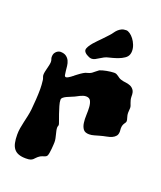

<svg xmlns="http://www.w3.org/2000/svg" viewBox="-133 -799 741 881"><g transform="rotate(20 238.0 -358.0)"><path d="M475.1 -321.8Q474.6 -316.9 472.4 -313.7Q470.2 -310.5 467.5 -306.4Q464.8 -302.2 462.9 -296.4Q460.9 -290.5 460.9 -280.8Q460.9 -276.9 461.4 -273.9Q461.9 -271 461.9 -267.1Q461.9 -252.4 455.3 -244.4Q448.7 -236.3 437.7 -231.4Q426.8 -226.6 412.1 -223.9Q397.5 -221.2 381.8 -216.8Q370.6 -213.9 357.9 -210Q345.2 -206.1 333 -206.1Q312.5 -206.1 304 -217.8Q295.4 -229.5 293 -247.3Q290.5 -265.1 291.5 -285.6Q292.5 -306.2 291.3 -324Q290 -341.8 283.9 -353.5Q277.8 -365.2 261.2 -365.2Q254.4 -365.2 247.1 -362.8Q239.7 -360.4 233.2 -357.2Q226.6 -354 220.9 -350.8Q215.3 -347.7 211.9 -346.2Q204.6 -342.8 195.1 -339.1Q185.5 -335.4 176.8 -331.3Q168 -327.1 161.9 -322Q155.8 -316.9 155.8 -310.1Q155.8 -298.8 160.9 -281.5Q166 -264.2 171.9 -246.8Q177.7 -229.5 182.9 -216.1Q188 -202.6 188 -199.2Q188 -195.8 186.5 -192.6Q185.1 -189.5 185.1 -185.1Q185.1 -178.2 186.8 -170.4Q188.5 -162.6 190.7 -154.1Q192.9 -145.5 194.8 -136.5Q196.8 -127.4 196.8 -118.2Q196.8 -115.2 196.3 -105.7Q195.8 -96.2 194.8 -85.2Q193.8 -74.2 192.1 -64.2Q190.4 -54.2 188 -49.8Q185.5 -45.9 182.1 -43.9Q178.7 -42 174.8 -40.8Q170.9 -39.6 166.5 -38.3Q162.1 -37.1 157.2 -34.2Q146.5 -27.3 141.6 -21.7Q136.7 -16.1 132.1 -12Q127.4 -7.8 120.4 -5.4Q113.3 -2.9 98.1 -2.9Q77.1 -2.9 63 -8.1Q48.8 -13.2 40 -24.2Q31.2 -35.2 27.6 -52.2Q23.9 -69.3 23.9 -92.8Q23.9 -108.9 26.6 -124.8Q29.3 -140.6 33 -156.7Q36.6 -172.9 40.3 -189.2Q43.9 -205.6 45.9 -223.1Q48.3 -246.6 50 -273.7Q51.8 -300.8 51.8 -324.2Q51.8 -343.8 48.8 -368.2Q47.9 -374 45.4 -379.9Q43 -385.7 43 -391.1Q43 -398.4 44.7 -406.7Q46.4 -415 48.6 -423.3Q50.8 -431.6 52.7 -440.2Q54.7 -448.7 55.2 -457Q55.2 -465.3 53 -470.5Q50.8 -475.6 50.8 -481Q50.8 -494.6 56.2 -502.2Q61.5 -509.8 67.4 -512.9Q73.2 -516.1 77.6 -516.6Q82 -517.1 80.1 -517.1Q98.6 -517.1 109.1 -509.5Q119.6 -502 124.8 -490.7Q129.9 -479.5 131.3 -466.6Q132.8 -453.6 133.8 -442.4Q134.8 -431.2 136.5 -423.6Q138.2 -416 144 -416Q147.9 -416 154.1 -419.4Q160.2 -422.9 165.5 -426.8Q170.9 -430.7 173.8 -433.3Q176.8 -436 174.8 -434.1L173.8 -433.1Q174.3 -433.1 174.8 -433.6Q176.3 -435.1 178.2 -436Q176.3 -435.1 176.3 -435.1H175.8Q182.1 -439.9 188.5 -444.8Q193.8 -448.7 200.2 -453.4Q206.5 -458 211.9 -460.9Q220.2 -466.3 230.5 -468.5Q240.7 -470.7 249 -476.1Q256.3 -481.4 263.7 -487.8Q271 -494.1 276.9 -498Q282.7 -500.5 291.3 -502.9Q299.8 -505.4 309.6 -507.1Q319.3 -508.8 328.6 -510Q337.9 -511.2 345.2 -511.2Q352.1 -511.2 356.9 -509Q361.8 -506.8 366.2 -503.4Q370.6 -500 375.7 -496.6Q380.9 -493.2 388.2 -491.2Q397.5 -488.3 409.7 -487.1Q421.9 -485.8 432.4 -481.4Q442.9 -477.1 450.2 -467Q457.5 -457 457 -436Q457 -426.8 459 -419.4Q460.9 -412.1 463.1 -406.2Q465.3 -400.4 467.3 -395Q469.2 -389.6 469.2 -383.8Q469.2 -378.4 468.5 -372.3Q467.8 -366.2 467.8 -359.9Q467.8 -350.1 471.4 -339.1Q475.1 -328.1 475.1 -321.8ZM385.3 -615.2Q381.3 -603.5 368.7 -595Q356 -586.4 341.6 -581.1Q327.1 -575.7 314.7 -572.5Q302.2 -569.3 298.8 -568.4Q286.6 -565.9 276.9 -560.8Q267.1 -555.7 258.3 -550Q249.5 -544.4 241.7 -540.3Q233.9 -536.1 225.1 -536.1Q219.2 -536.1 212.4 -538.8Q205.6 -541.5 199.5 -545.4Q193.4 -549.3 189.2 -554.4Q185.1 -559.6 185.1 -564.5Q185.1 -572.3 191.4 -582.8Q197.8 -593.3 206.5 -603.5Q215.3 -613.8 223.9 -622.3Q232.4 -630.9 236.8 -635.3Q245.1 -644.5 253.2 -652.6Q261.2 -660.6 267.1 -667.5Q273.9 -674.8 279.5 -683.1Q285.2 -691.4 292.2 -698Q299.3 -704.6 308.3 -709Q317.4 -713.4 331.1 -713.4Q338.9 -713.4 348.9 -706.5Q358.9 -699.7 367.7 -688.2Q376.5 -676.8 382.3 -662.1Q388.2 -647.5 388.2 -632.3Q388.2 -622.6 385.3 -615.2Z"/></g></svg>

Font: Freckle Face
Style: Regular
Weight: 400
Designer: Astigmatic (AOETI)
Foundry: Astigmatic (AOETI)
Version: Version 1.000